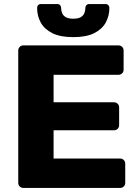

<svg xmlns="http://www.w3.org/2000/svg" viewBox="-20 -923 679 943"><path d="M94.8 0Q84.1 0 76.9 -7.2Q69.6 -14.5 69.6 -25.1V-674.5Q69.6 -685.5 76.9 -692.8Q84.1 -700 94.8 -700H561.6Q572.6 -700 579.9 -692.8Q587.1 -685.5 587.1 -674.5V-580.8Q587.1 -570.1 579.9 -562.9Q572.6 -555.6 561.6 -555.6H243.2V-420.6H539.6Q550.6 -420.6 557.9 -413.4Q565.1 -406.1 565.1 -395.1V-308.3Q565.1 -297.6 557.9 -290.4Q550.6 -283.1 539.6 -283.1H243.2V-144.4H569.6Q580.6 -144.4 587.9 -137.1Q595.1 -129.9 595.1 -118.9V-25.1Q595.1 -14.5 587.9 -7.2Q580.6 0 569.6 0ZM339.7 -740.6Q276.1 -740.6 237.1 -760.1Q198.1 -779.6 180.2 -812.2Q162.3 -844.9 162.3 -884.1Q162.3 -892.1 166.9 -897.6Q171.6 -903.1 181.3 -903.1H261.2Q270.2 -903.1 275.2 -897.6Q280.2 -892.1 280.2 -884.1Q280.2 -870.6 285.2 -858.4Q290.2 -846.2 303.1 -838.7Q315.9 -831.2 339.6 -831.2Q364 -831.2 376.6 -838.7Q389.3 -846.2 394.3 -858.4Q399.3 -870.6 399.3 -884.1Q399.3 -892.1 404.3 -897.6Q409.3 -903.1 418.3 -903.1H498.2Q507.2 -903.1 512.2 -897.6Q517.2 -892.1 517.2 -884.1Q517.2 -844.9 499.3 -812.2Q481.4 -779.6 442.6 -760.1Q403.7 -740.6 339.7 -740.6Z"/></svg>

Font: Rubik Light
Style: Regular
Weight: 300
Designer: Hubert and Fischer
Foundry: Hubert and Fischer
Version: Version 2.300;gftools[0.9.30]